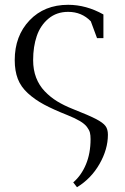

<svg xmlns="http://www.w3.org/2000/svg" viewBox="-20 -472 519 795"><path d="M41 -223.1Q41 -323.2 102.3 -387.7Q163.6 -452.1 262.2 -452.1Q336.9 -452.1 408.2 -412.1V-314H381.8L356 -383.8Q318.4 -422.9 262.2 -422.9Q214.4 -422.9 180.9 -395Q147.5 -367.2 132.3 -323Q117.2 -278.8 117.2 -223.1Q117.2 -183.1 129.6 -150.6Q142.1 -118.2 165.3 -94Q188.5 -69.8 216.3 -52.7Q244.1 -35.6 280.8 -21Q349.1 5.9 377.9 21Q406.7 36.1 416.7 49.6Q426.8 63 426.8 85.9Q426.8 146 392.1 206.8Q357.4 267.6 298.8 303.2L283.2 283.2Q316.4 254.9 335.7 209Q355 163.1 355 104Q355 87.9 352.3 77.1Q349.6 66.4 340.1 53.7Q330.6 41 311 29.3Q291.5 17.6 259.8 4.9Q199.7 -19 162.4 -39.1Q125 -59.1 95.7 -85.7Q66.4 -112.3 53.7 -145.5Q41 -178.7 41 -223.1Z"/></svg>

Font: Dihjauti S
Style: Regular
Weight: 400
Designer: T. Christopher White
Version: Version 3.0.0